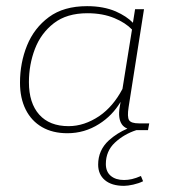

<svg xmlns="http://www.w3.org/2000/svg" viewBox="-20 -423 552 624"><path d="M199 10Q151 10 116.5 -10Q82 -30 63.5 -67Q45 -104 45 -154Q45 -219 68 -275.5Q91 -332 139 -367.5Q187 -403 263 -403Q316 -403 356 -386Q392 -370 412 -349L419 -393H448L398 -75Q393 -43 399.5 -32.5Q406 -22 432 -22H465L461 0H427Q425 0 423 0Q383 13 353.5 40.5Q324 68 324 110Q324 135 340 148.5Q356 162 383 162Q396 162 409 159Q422 156 438 149L445 166Q431 173 413 177Q395 181 383 181Q343 181 321 162.5Q299 144 299 112Q299 65 334 33Q361 9 394 -5Q382 -10 376 -19Q363 -38 369 -75L372 -92Q345 -47 302 -20Q255 10 199 10ZM203 -13Q254 -13 303 -46Q348 -77 378 -134L409 -327Q388 -349 352 -364Q314 -380 264 -380Q197 -380 155 -347.5Q113 -315 93.5 -264Q74 -213 74 -156Q74 -88 107.5 -50.5Q141 -13 203 -13Z"/></svg>

Font: Rokkitt SemiBold Thin
Style: Italic
Weight: 250
Italic angle: -9°
Version: Version 3.103